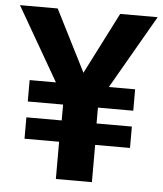

<svg xmlns="http://www.w3.org/2000/svg" viewBox="-63 -750 676 796"><g transform="rotate(5 274.5 -352.5)"><path d="M199 0V-155H55V-244H202V-310H55V-399H178L173 -384L-12 -705H145L283 -432H266L405 -705H561L376 -384L371 -399H494V-310H347V-244H494V-155H349V0Z"/></g></svg>

Font: Nunito Sans 10pt SemiCondensed ExtraBold
Style: Regular
Weight: 800
Width: 4
Designer: Vernon Adams
Foundry: Vernon Adams
Version: Version 3.101;gftools[0.9.27]